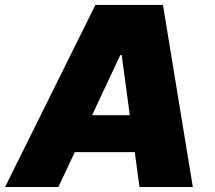

<svg xmlns="http://www.w3.org/2000/svg" viewBox="-43 -747 858 767"><path d="M338.1 -727.3H608L727.3 0H514.2L495.4 -139.2H255.7L190.3 0H-22.7ZM324.9 -286.9H475.5L443.2 -527H437.5Z"/></svg>

Font: Inter P Black
Style: Italic
Weight: 900
Italic angle: -9.40001°
Designer: Rasmus Andersson
Foundry: rsms
Version: Version 3.018;git-588b23468